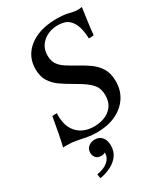

<svg xmlns="http://www.w3.org/2000/svg" viewBox="-235 -808 1013 1172"><g transform="rotate(-30 271.0 -222.5)"><path d="M537 -696Q531 -653 524.5 -607Q518 -561 513 -510Q504 -509 495.5 -508.5Q487 -508 478 -508Q477 -551 466.5 -588.5Q456 -626 430 -649.5Q404 -673 353 -673Q292 -673 249.5 -637.5Q207 -602 207 -542Q207 -507 222.5 -483Q238 -459 266.5 -440.5Q295 -422 333 -401Q372 -380 408 -355Q444 -330 467 -293.5Q490 -257 490 -200Q490 -136 458 -88Q426 -40 369 -13Q312 14 237 14Q197 14 164.5 7.5Q132 1 101 -5Q70 -11 34 -11Q27 -11 20.5 -11Q14 -11 9 -10Q19 -52 28.5 -101.5Q38 -151 48 -209Q63 -212 81 -210Q80 -203 80 -199Q80 -195 80 -193Q80 -113 123.5 -69.5Q167 -26 240 -26Q278 -26 313 -39.5Q348 -53 370 -82.5Q392 -112 392 -158Q392 -191 380.5 -214.5Q369 -238 339 -262Q309 -286 252 -318Q215 -339 180.5 -363Q146 -387 124 -421.5Q102 -456 102 -508Q102 -570 135 -615.5Q168 -661 227 -686Q286 -711 362 -711Q417 -711 451 -702Q485 -693 509 -693Q515 -693 523.5 -694Q532 -695 537 -696ZM200 44Q232 44 250 66Q268 88 268 125Q268 165 247 194Q226 223 190.5 241Q155 259 113 266Q112 261 110 250.5Q108 240 108 236Q159 228 186.5 204Q214 180 214 148V143Q203 151 187 151Q160 151 148 135.5Q136 120 136 101Q136 74 155 59Q174 44 200 44Z"/></g></svg>

Font: Castoro
Style: Italic
Weight: 400
Italic angle: -11°
Designer: John Hudson with Paul Hanslow, assisted by Kaja Sojewska.
Foundry: Tiro Typeworks Ltd.
Version: Version 2.04